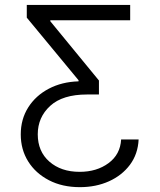

<svg xmlns="http://www.w3.org/2000/svg" viewBox="-20 -566 648 777"><path d="M303.2 191.4Q231.9 191.4 178 163.3Q124 135.3 94 87.2Q64 39.1 64 -22Q64 -83.5 94.2 -131.3Q124.5 -179.2 177.5 -207Q230.5 -234.9 297.9 -236.8V-241.2L88.4 -494.6V-545.9H506.8V-483.9H183.6V-480L380.4 -240.2V-183.6H332Q233.4 -183.6 183.1 -137.5Q132.8 -91.3 132.8 -22.5Q132.8 46.9 179.9 88.1Q227.1 129.4 302.2 129.4Q371.6 129.4 419.2 94.2Q466.8 59.1 470.2 -1.5H541Q538.1 57.6 505.9 100.8Q473.6 144 420.9 167.7Q368.2 191.4 303.2 191.4Z"/></svg>

Font: Inter Light
Style: Regular
Weight: 300
Designer: Rasmus Andersson
Foundry: rsms
Version: Version 4.000;git-a52131595